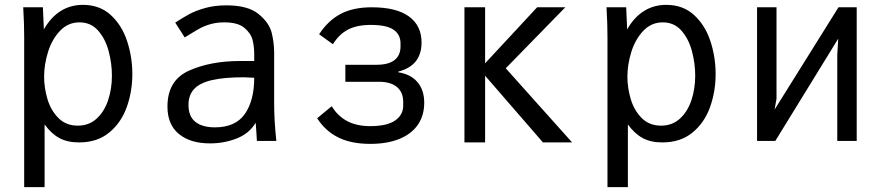

<svg xmlns="http://www.w3.org/2000/svg" viewBox="-20 -580 3640 790"><path d="M76 -540 75.5 -550H156.5L160.5 -459Q188.5 -508.5 229 -534.2Q269.5 -560 321.5 -560Q390.5 -560 436.2 -517.8Q482 -475.5 503.2 -410.2Q524.5 -345 524.5 -275.5Q524.5 -203.5 501.5 -139.2Q478.5 -75 429.2 -34.5Q380 6 305 6Q257.5 6 224.2 -12Q191 -30 163.5 -68V190H79.5V-428Q79.5 -482.5 76 -540ZM440.5 -268.5Q440.5 -318.5 427.2 -369Q414 -419.5 384 -453.8Q354 -488 307 -488Q260 -488 227 -453.2Q194 -418.5 177.8 -366.8Q161.5 -315 161.5 -264.5Q161.5 -219 175.2 -172.5Q189 -126 220.2 -94.5Q251.5 -63 300 -63Q346 -63 377.5 -91.8Q409 -120.5 424.8 -167.5Q440.5 -214.5 440.5 -268.5Z M669 -141.5Q669 -249.5 757.5 -289.2Q846 -329 968 -329H1026V-356Q1026 -387 1019.5 -414.5Q1013 -442 986 -465Q959 -488 903 -488Q873 -488 848.2 -481.2Q823.5 -474.5 804.8 -464.5Q786 -454.5 760.5 -438.5L740 -426L701 -487Q735 -509 759.5 -522.2Q784 -535.5 823.2 -546.8Q862.5 -558 911.5 -558Q1000.5 -558 1044 -522.2Q1087.5 -486.5 1097.8 -445.5Q1108 -404.5 1108 -363V-155Q1108 -84 1117 0H1037L1035 -33.5L1032 -75Q1005.5 -30.5 953.8 -10.2Q902 10 844 10Q763 10 716 -28.8Q669 -67.5 669 -141.5ZM1026 -260 983 -262Q901 -262 851.2 -250.2Q801.5 -238.5 778.5 -213.5Q755.5 -188.5 755.5 -148.5Q755.5 -101 784 -78.5Q812.5 -56 864 -56Q949 -56 987.5 -111.2Q1026 -166.5 1026 -260Z M1285 -93.5 1345 -143Q1369.5 -102.5 1408.5 -81.8Q1447.5 -61 1503.5 -61Q1572 -61 1605.5 -84Q1639 -107 1639 -145.5V-160.5Q1639 -200.5 1613.2 -222Q1587.5 -243.5 1540 -243.5H1401V-313.5H1530Q1578.5 -313.5 1603.2 -332.8Q1628 -352 1628 -389V-401Q1628 -438 1599.2 -457.8Q1570.5 -477.5 1505.5 -477.5Q1448 -477.5 1411 -457.8Q1374 -438 1350 -398L1293 -439Q1330.5 -496 1382 -523Q1433.5 -550 1509.5 -550Q1611 -550 1662.8 -512.2Q1714.5 -474.5 1714.5 -405Q1714.5 -310 1619 -285.5V-282.5Q1670.5 -274.5 1698 -241.8Q1725.5 -209 1725.5 -157.5Q1725.5 -105 1699.5 -67Q1673.5 -29 1623.5 -8.5Q1573.5 12 1503.5 12Q1425 12 1371.8 -14.5Q1318.5 -41 1285 -93.5Z M1976 -268.5V6H1891V-550H1976V-319.5L2190 -550H2306L2061 -299L2334 6H2214Z M2476 -540 2475.5 -550H2556.5L2560.5 -459Q2588.5 -508.5 2629 -534.2Q2669.5 -560 2721.5 -560Q2790.5 -560 2836.2 -517.8Q2882 -475.5 2903.2 -410.2Q2924.5 -345 2924.5 -275.5Q2924.5 -203.5 2901.5 -139.2Q2878.5 -75 2829.2 -34.5Q2780 6 2705 6Q2657.5 6 2624.2 -12Q2591 -30 2563.5 -68V190H2479.5V-428Q2479.5 -482.5 2476 -540ZM2840.5 -268.5Q2840.5 -318.5 2827.2 -369Q2814 -419.5 2784 -453.8Q2754 -488 2707 -488Q2660 -488 2627 -453.2Q2594 -418.5 2577.8 -366.8Q2561.5 -315 2561.5 -264.5Q2561.5 -219 2575.2 -172.5Q2589 -126 2620.2 -94.5Q2651.5 -63 2700 -63Q2746 -63 2777.5 -91.8Q2809 -120.5 2824.8 -167.5Q2840.5 -214.5 2840.5 -268.5Z M3095 -550H3175V-173.5L3167 -129L3430 -550H3505V0H3425V-354L3429 -421L3170 0H3095Z"/></svg>

Font: JuliaMono
Style: Regular
Weight: 400
Monospace: yes
Designer: cormullion
Foundry: corm
Version: Version 0.055; ttfautohint (v1.8.4)